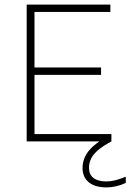

<svg xmlns="http://www.w3.org/2000/svg" viewBox="-20 -615 567 835"><path d="M96 0V-595H460V-563H130V-32H464.5V0ZM120 -289.5V-321.5H419.5V-289.5ZM443.5 200Q393.5 200 366.2 177.8Q339 155.5 339 115.5Q339 89.5 350 66Q361 42.5 385.8 20.5Q410.5 -1.5 451.5 -23.5L464.5 0Q427 20 405.8 38.5Q384.5 57 375.8 75.5Q367 94 367 114Q367 143.5 386.2 158.8Q405.5 174 442 174Q462 174 481.5 169Q501 164 527 153.5V180.5Q506.5 190 485.5 195Q464.5 200 443.5 200Z"/></svg>

Font: Encode Sans SC Thin
Style: Regular
Weight: 250
Designer: Multiple Designers
Foundry: Impallari Type
Version: Version 3.002